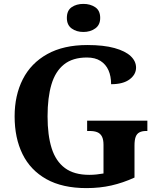

<svg xmlns="http://www.w3.org/2000/svg" viewBox="-20 -955 810 985"><path d="M424 10Q300 10 218 -36Q136 -82 95.5 -164.5Q55 -247 55 -358Q55 -466 97 -548.5Q139 -631 222.5 -677.5Q306 -724 428 -724Q512 -724 567.5 -708.5Q623 -693 650.5 -667Q678 -641 678 -608Q678 -573 645 -548Q612 -523 550 -523Q550 -564 536.5 -594.5Q523 -625 495.5 -642.5Q468 -660 426 -660Q353 -660 308.5 -624.5Q264 -589 244 -522Q224 -455 224 -358Q224 -261 245 -194.5Q266 -128 313 -93Q360 -58 438 -58Q457 -58 475.5 -60Q494 -62 511 -65V-212Q511 -239 503 -254.5Q495 -270 479.5 -276.5Q464 -283 440 -283H427V-336H736V-283H729Q709 -283 695.5 -276Q682 -269 676 -253Q670 -237 670 -208V-44Q611 -17 551.5 -3.5Q492 10 424 10ZM408 -791Q372 -791 347.5 -809Q323 -827 323 -863Q323 -901 347.5 -918Q372 -935 408 -935Q443 -935 468.5 -918Q494 -901 494 -863Q494 -827 468.5 -809Q443 -791 408 -791Z"/></svg>

Font: Noto Serif Khmer
Style: Bold
Weight: 700
Version: Version 2.003